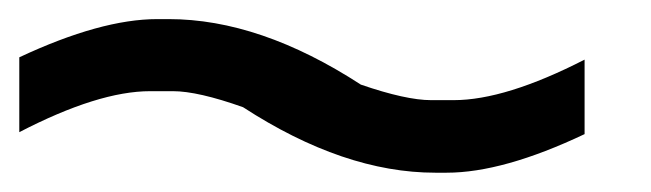

<svg xmlns="http://www.w3.org/2000/svg" viewBox="-20 -179 675 199"><path d="M143.1 -159.2H154.8Q249.5 -159.2 354 -91.3Q400.9 -75.2 426.8 -75.2H450.2Q503.9 -75.2 585.9 -117.2V-40Q501.5 0 442.9 0H431.2Q336.4 0 231.9 -67.9Q185.1 -84.5 159.2 -84.5H135.7Q82 -84.5 0 -42V-119.6Q84.5 -159.2 143.1 -159.2Z"/></svg>

Font: Kadhim
Style: Regular
Weight: 400
Designer: Developer/ Husham Jawad
Version: Version 1.00;December 29, 2020;FontCreator 13.0.0.2683 32-bi